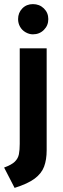

<svg xmlns="http://www.w3.org/2000/svg" viewBox="-25 -720 306 934"><path d="M135 -553Q117 -553 99.5 -563Q82 -573 72.5 -590Q63 -607 63 -627Q63 -658 83.5 -679Q104 -700 135 -700Q167 -700 188.5 -679Q210 -658 210 -627Q210 -596 188.5 -574.5Q167 -553 135 -553ZM202 -485V11Q202 57 189.5 90.5Q177 124 143.5 149Q110 174 46 194L-5 95Q31 82 47 66.5Q63 51 67 30Q71 9 71 -20V-485Z"/></svg>

Font: Catamaran
Style: Bold
Weight: 700
Designer: Pria Ravichandran
Version: Version 2.000